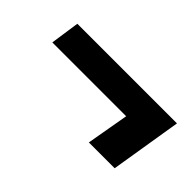

<svg xmlns="http://www.w3.org/2000/svg" viewBox="-33 -592 684 684"><g transform="rotate(45 309.0 -250.0)"><path d="M408 -115 436 -275H64L80 -385H582L538 -115Z"/></g></svg>

Font: Hermit
Style: Bold Italic
Weight: 700
Italic angle: -10°
Designer: Pablo Caro
Version: Version 2.000;PS 002.000;hotconv 1.0.88;makeotf.lib2.5.64775